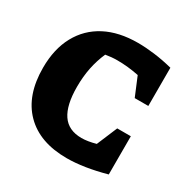

<svg xmlns="http://www.w3.org/2000/svg" viewBox="-155 -812 951 966"><g transform="rotate(30 320.5 -329.0)"><path d="M355 12Q198 12 111.5 -75.5Q25 -163 25 -323Q25 -432 67.5 -510Q110 -588 188.5 -629Q267 -670 377 -670Q421 -670 473 -663.5Q525 -657 580 -643V-421H501L456 -529Q392 -542 331 -542Q297 -542 263 -536Q242 -488 231.5 -436.5Q221 -385 221 -325Q221 -219 257 -166Q293 -113 369 -113Q404 -113 451 -126L501 -245H580V-23Q453 12 355 12Z"/></g></svg>

Font: Piazzolla SC ExtraBold
Style: Regular
Weight: 800
Designer: Juan Pablo del Peral
Foundry: Huerta Tipografica
Version: Version 1.330